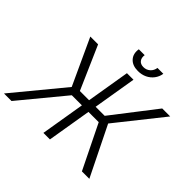

<svg xmlns="http://www.w3.org/2000/svg" viewBox="-241 -1144 1379 1379"><g transform="rotate(45 448.5 -454.5)"><path d="M556.2 -727.5 435.1 0H368.7L489.7 -727.5ZM-31.7 0 279.3 -377 117.7 -727.5H196.8L341.3 -397.9H593.3L848.1 -727.5H929.2L649.9 -376.5L835.4 0H759.8L595.2 -335.4H321.8L44.9 0ZM534.2 -793.9Q478.5 -793.9 449.5 -825.9Q420.4 -857.9 428.7 -909.2H488.3Q483.9 -878.9 498.3 -860.4Q512.7 -841.8 542.5 -841.8Q571.8 -841.8 592.8 -860.4Q613.8 -878.9 618.2 -909.2H677.7Q672.4 -875 652.3 -848.9Q632.3 -822.8 602.1 -808.3Q571.8 -793.9 534.2 -793.9Z"/></g></svg>

Font: Inter Tight Light
Style: Italic
Weight: 300
Italic angle: -9.39999°
Designer: Rasmus Andersson
Foundry: rsms
Version: Version 3.004